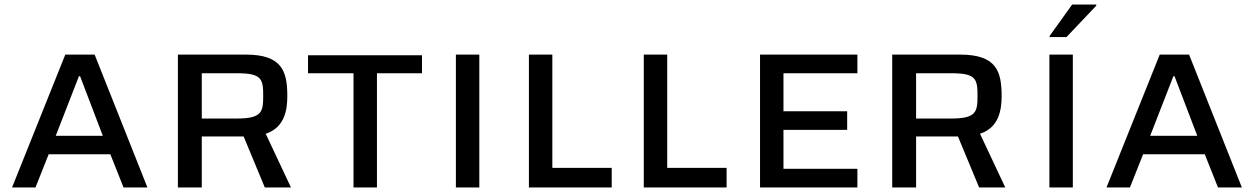

<svg xmlns="http://www.w3.org/2000/svg" viewBox="-20 -824 5512 844"><path d="M33 0H136L194 -146H465L523 0H628L396 -584H267ZM225 -227 327 -489H332L432 -227Z M762 0H867V-224H1051L1144 0H1259L1148 -236C1233 -264 1243 -344 1243 -402C1243 -509 1221 -584 1061 -584H762ZM867 -303V-502H1024C1132 -502 1137 -475 1137 -402C1137 -332 1131 -303 1021 -303Z M1534 0H1637V-502H1835V-581H1334V-502H1534Z M1984 0H2087V-584H1984Z M2305 0H2669V-86H2408V-584H2305Z M2810 0H3174V-86H2913V-584H2810Z M3321 0H3749V-82H3424V-253H3704V-335H3424V-502H3749V-584H3321Z M3902 0H4007V-224H4191L4284 0H4399L4288 -236C4373 -264 4383 -344 4383 -402C4383 -509 4361 -584 4201 -584H3902ZM4007 -303V-502H4164C4272 -502 4277 -475 4277 -402C4277 -332 4271 -303 4161 -303Z M4594 -661H4668L4799 -799V-804H4693L4594 -666ZM4593 0H4696V-584H4593Z M4844 0H4947L5005 -146H5276L5334 0H5439L5207 -584H5078ZM5036 -227 5138 -489H5143L5243 -227Z"/></svg>

Font: Saira UNSAM Medium SC
Style: Regular
Weight: 500
Designer: Hector Gatti with collaboration of the Omnibus-Type team
Foundry: Omnibus-Type
Version: Version 1.072;PS 001.072;hotconv 1.0.88;makeotf.lib2.5.64775